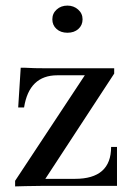

<svg xmlns="http://www.w3.org/2000/svg" viewBox="-20 -664 481 686"><path d="M221 -644Q243 -644 259 -630Q275 -616 275 -595Q275 -574 260 -560.5Q245 -547 221 -547Q197 -547 182 -560.5Q167 -574 167 -595Q167 -616 182.5 -630Q198 -644 221 -644ZM377 -139H398V0H138Q108 0 71.5 1Q35 2 34 2V-18L283 -395H185Q84 -395 66 -280H45L54 -422H68Q82 -421 104.5 -420.5Q127 -420 150 -420H388V-401L142 -25H248Q377 -25 377 -139Z"/></svg>

Font: Unna
Style: Regular
Weight: 400
Designer: Jorge de Buen U.
Foundry: Omnibus-Type
Version: Version 2.006;PS 002.006;hotconv 1.0.70;makeotf.lib2.5.58329